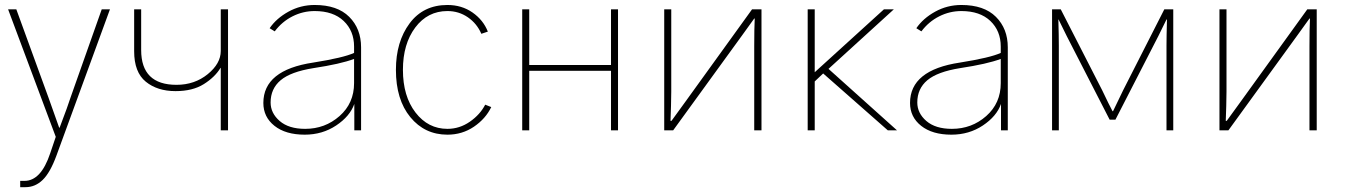

<svg xmlns="http://www.w3.org/2000/svg" viewBox="-20 -526 5428 775"><path d="M12.7 -488.3H45.9L175.8 -131.8Q183.6 -111.3 197.3 -71.3Q210.9 -31.2 218.8 -10.7H220.7Q254.9 -100.6 265.6 -134.8L390.6 -488.3H423.8L208 101.6Q182.6 170.9 152.3 200.2Q122.1 229.5 83 229.5H61.5V204.1H79.1Q145.5 204.1 182.6 92.8L205.1 26.4Z M521.5 -319.3V-488.3H549.8V-324.2Q549.8 -183.6 692.4 -183.6Q765.6 -183.6 818.4 -226.6Q871.1 -269.5 871.1 -320.3V-488.3H900.4V0H871.1V-252H870.1Q847.7 -214.8 802.7 -186.5Q757.8 -158.2 688.5 -158.2Q615.2 -158.2 568.4 -196.3Q521.5 -234.4 521.5 -319.3Z M1072.3 -112.3Q1072.3 -69.3 1108.9 -37.6Q1145.5 -5.9 1211.9 -5.9Q1292 -5.9 1350.6 -57.6Q1409.2 -109.4 1409.2 -190.4V-288.1Q1354.5 -267.6 1245.1 -251Q1153.3 -236.3 1112.8 -202.1Q1072.3 -168 1072.3 -112.3ZM1043 -110.4Q1043 -243.2 1244.1 -273.4Q1367.2 -293 1409.2 -312.5V-337.9Q1409.2 -401.4 1367.2 -441.4Q1325.2 -481.4 1250 -481.4Q1203.1 -481.4 1160.6 -460Q1118.2 -438.5 1088.9 -399.4L1068.4 -412.1Q1095.7 -452.1 1144.5 -479Q1193.4 -505.9 1250 -505.9Q1341.8 -505.9 1389.6 -458Q1437.5 -410.2 1437.5 -335V0H1410.2V-106.4Q1392.6 -56.6 1336.9 -19.5Q1281.2 17.6 1210 17.6Q1132.8 17.6 1087.9 -18.1Q1043 -53.7 1043 -110.4Z M1578.1 -244.1Q1578.1 -357.4 1633.3 -431.6Q1688.5 -505.9 1786.1 -505.9Q1843.8 -505.9 1887.2 -475.6Q1930.7 -445.3 1949.2 -398.4L1922.9 -389.6Q1905.3 -430.7 1868.7 -456.1Q1832 -481.4 1786.1 -481.4Q1706.1 -481.4 1656.2 -415Q1606.4 -348.6 1606.4 -244.1Q1606.4 -137.7 1657.2 -71.8Q1708 -5.9 1786.1 -5.9Q1835 -5.9 1876.5 -34.7Q1918 -63.5 1938.5 -103.5L1962.9 -93.8Q1940.4 -46.9 1893.1 -14.6Q1845.7 17.6 1786.1 17.6Q1694.3 17.6 1636.2 -53.2Q1578.1 -124 1578.1 -244.1Z M2087.9 0V-488.3H2116.2V-263.7H2446.3V-488.3H2474.6V0H2446.3V-240.2H2116.2V0Z M2661.1 0V-488.3H2689.5V-156.2Q2689.5 -134.8 2688.5 -98.6Q2687.5 -62.5 2686.5 -38.1H2690.4L2747.1 -116.2L3015.6 -488.3H3053.7V0H3024.4V-338.9Q3024.4 -410.2 3026.4 -451.2H3024.4L2976.6 -384.8L2697.3 0Z M3240.2 0V-488.3H3268.6V-234.4L3547.9 -488.3H3587.9L3324.2 -248L3600.6 0H3563.5L3302.7 -229.5L3268.6 -197.3V0Z M3682.6 -112.3Q3682.6 -69.3 3719.2 -37.6Q3755.9 -5.9 3822.3 -5.9Q3902.3 -5.9 3960.9 -57.6Q4019.5 -109.4 4019.5 -190.4V-288.1Q3964.8 -267.6 3855.5 -251Q3763.7 -236.3 3723.1 -202.1Q3682.6 -168 3682.6 -112.3ZM3653.3 -110.4Q3653.3 -243.2 3854.5 -273.4Q3977.5 -293 4019.5 -312.5V-337.9Q4019.5 -401.4 3977.5 -441.4Q3935.5 -481.4 3860.4 -481.4Q3813.5 -481.4 3771 -460Q3728.5 -438.5 3699.2 -399.4L3678.7 -412.1Q3706.1 -452.1 3754.9 -479Q3803.7 -505.9 3860.4 -505.9Q3952.1 -505.9 4000 -458Q4047.9 -410.2 4047.9 -335V0H4020.5V-106.4Q4002.9 -56.6 3947.3 -19.5Q3891.6 17.6 3820.3 17.6Q3743.2 17.6 3698.2 -18.1Q3653.3 -53.7 3653.3 -110.4Z M4226.6 0V-488.3H4261.7L4428.7 -162.1Q4457 -102.5 4470.7 -77.1H4472.7Q4472.7 -77.1 4513.7 -162.1L4679.7 -488.3H4715.8V0H4688.5V-341.8Q4688.5 -375 4690.4 -447.3H4688.5L4655.3 -379.9L4482.4 -43H4459L4286.1 -379.9L4252.9 -447.3H4252Q4253.9 -380.9 4253.9 -341.8V0Z M4902.3 0V-488.3H4930.7V-156.2Q4930.7 -134.8 4929.7 -98.6Q4928.7 -62.5 4927.7 -38.1H4931.6L4988.3 -116.2L5256.8 -488.3H5294.9V0H5265.6V-338.9Q5265.6 -410.2 5267.6 -451.2H5265.6L5217.8 -384.8L4938.5 0Z"/></svg>

Font: Gothic A1 Thin
Style: Regular
Weight: 250
Designer: HanYang I&C Co.,Ltd.
Foundry: HanYang I&C Co.,Ltd.
Version: Version 2.50